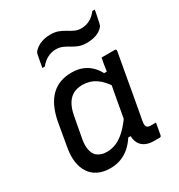

<svg xmlns="http://www.w3.org/2000/svg" viewBox="-184 -903 968 1037"><g transform="rotate(-30 300.0 -384.0)"><path d="M278 -543Q314 -543 342 -532.5Q370 -522 392 -502Q414 -482 430 -452H457L442 -361Q413 -408 377 -432Q341 -456 296 -456Q263 -456 239 -443.5Q215 -431 198.5 -404Q182 -377 174 -334L150 -205Q143 -168 148 -141Q153 -114 168 -98Q179 -88 195 -82Q211 -76 231 -76Q262 -76 291.5 -88.5Q321 -101 352 -131Q383 -161 417 -212L394 -86H369Q349 -55 324 -33.5Q299 -12 269 -1Q239 10 203 10Q161 10 129.5 -5Q98 -20 79 -48Q60 -76 54 -115Q48 -154 57 -204L82 -348Q92 -401 110 -438Q128 -475 153.5 -498.5Q179 -522 210.5 -532.5Q242 -543 278 -543ZM460 -532Q481 -532 501 -532Q521 -532 542 -532Q546 -532 548 -530.5Q550 -529 551 -526.5Q552 -524 551 -520Q539 -454 527 -386Q515 -318 503 -251Q491 -184 479 -120Q476 -100 482 -90.5Q488 -81 507 -81Q512 -81 516.5 -81Q521 -81 524 -81H539Q536 -63 532.5 -44.5Q529 -26 526 -9Q525 -4 522 -2Q519 0 515 0Q509 0 499 0Q489 0 480 0Q444 0 420.5 -14.5Q397 -29 388.5 -56Q380 -83 386 -120Q396 -172 405 -223.5Q414 -275 423.5 -326.5Q433 -378 443 -430Q446 -445 448 -461Q450 -477 453 -494.5Q456 -512 460 -532ZM445 -723Q473 -723 497 -735Q521 -747 543 -775H558Q556 -764 553 -749Q550 -734 547 -720.5Q544 -707 542 -697Q541 -691 539 -686Q537 -681 529 -673Q512 -656 487 -648Q462 -640 431 -640Q403 -640 382.5 -648Q362 -656 344.5 -667Q327 -678 308.5 -686Q290 -694 268 -694Q240 -694 215 -681Q190 -668 170 -643H155Q157 -654 159.5 -668Q162 -682 164.5 -696Q167 -710 169 -718Q170 -725 172.5 -730Q175 -735 182 -742Q201 -760 226 -769Q251 -778 282 -778Q311 -778 331.5 -770Q352 -762 369.5 -751Q387 -740 405 -731.5Q423 -723 445 -723Z"/></g></svg>

Font: RecMonoLinear Nerd Font Mono
Style: Italic
Weight: 400
Italic angle: -10°
Monospace: yes
Version: Version 1.085; ttfautohint (v1.8.4.7-5d5b);Nerd Fonts 3.2.1